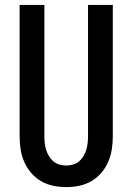

<svg xmlns="http://www.w3.org/2000/svg" viewBox="-20 -755 540 783"><path d="M250 8Q223 8 196.5 2.5Q170 -3 147 -16.5Q124 -30 106.5 -50.5Q89 -71 78.5 -95.5Q68 -120 64 -146.5Q60 -173 60 -200V-735H161V-200Q161 -186 162.5 -172Q164 -158 168 -144.5Q172 -131 179.5 -118.5Q187 -106 197.5 -97Q208 -88 222 -84Q236 -80 250 -80Q264 -80 278 -84Q292 -88 302.5 -97Q313 -106 320.5 -118.5Q328 -131 332 -144.5Q336 -158 337.5 -172Q339 -186 339 -200V-735H440V-200Q440 -173 436 -146.5Q432 -120 421.5 -95.5Q411 -71 393.5 -50.5Q376 -30 353 -16.5Q330 -3 303.5 2.5Q277 8 250 8Z"/></svg>

Font: Iosevka Custom Semibold
Style: Regular
Weight: 600
Designer: Belleve Invis
Foundry: Belleve Invis
Version: Version 27.0.2; ttfautohint (v1.8.4)